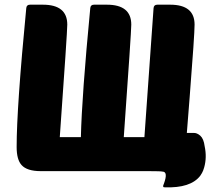

<svg xmlns="http://www.w3.org/2000/svg" viewBox="-20 -730 922 819"><path d="M777 -163H805Q820 -164 834.5 -151Q849 -138 853 -106Q863 -59 851 -16Q850 -12 846.5 -2.5Q843 7 834 20Q793 73 683 69Q671 70 679 54Q698 2 673 2Q667 0 615 0H154Q95 0 72 -26Q51 -49 51 -103Q51 -271 92 -695Q93 -710 108 -710H163Q267 -710 267 -625Q267 -594 235 -145H325Q329 -320 365 -695Q366 -710 381 -710H436Q540 -710 540 -625Q540 -594 508 -145H596L635 -695Q636 -710 651 -710H706Q810 -710 810 -625Q810 -583 789 -315Q782 -226 777 -163Z"/></svg>

Font: PoetsenOne
Style: Regular
Weight: 400
Designer: Rodrigo Fuenzalida, Pablo Impallari
Foundry: Pablo Impallari, Rodrigo Fuenzalida
Version: Version 1.000